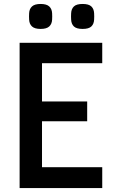

<svg xmlns="http://www.w3.org/2000/svg" viewBox="-20 -949 587 969"><path d="M496 -733V-630H192V-437H420V-337H192V-105H496V0H79V-733ZM185 -803Q155 -803 141.5 -815.5Q128 -828 127 -850Q126 -866 127 -882Q128 -904 141.5 -916.5Q155 -929 185 -929Q215 -929 228.5 -916.5Q242 -904 243 -882Q244 -866 243 -850Q242 -828 228.5 -815.5Q215 -803 185 -803ZM397 -803Q366 -803 353 -815.5Q340 -828 339 -850Q338 -866 339 -882Q340 -904 353 -916.5Q366 -929 397 -929Q428 -929 441 -916.5Q454 -904 455 -882Q456 -866 455 -850Q454 -828 441 -815.5Q428 -803 397 -803Z"/></svg>

Font: Kreadon Light
Style: Bold
Weight: 600
Designer: Reiya WATANABE
Foundry: StudioGnu
Version: Version 1.003; ttfautohint (v1.8.4.7-5d5b);gftools[0.9.32]